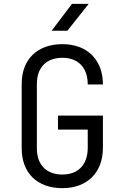

<svg xmlns="http://www.w3.org/2000/svg" viewBox="-20 -970 640 1000"><path d="M331 -810 442 -950H355L249 -810ZM305 10C434 10 516 -71 516 -200V-368H282V-295H437V-200C437 -112 387 -61 305 -61C222 -61 172 -111 172 -197V-533C172 -619 222 -669 305 -669C387 -669 437 -618 437 -530H516C516 -659 434 -740 305 -740C174 -740 93 -661 93 -533V-197C93 -69 174 10 305 10Z"/></svg>

Font: Tekne LDO Light
Style: Regular
Weight: 300
Monospace: yes
Designer: Alessio Laiso, Mario Rullo, Paolo Rosset
Foundry: Alessio Laiso
Version: Version 1.000;hotconv 1.0.109;makeotfexe 2.5.65596